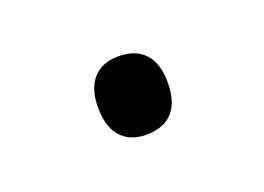

<svg xmlns="http://www.w3.org/2000/svg" viewBox="-35 -152 314 228"><g transform="rotate(-20 122.0 -38.5)"><path d="M79 -39Q79 -63 90.5 -75.5Q102 -88 122 -88Q144 -88 155.5 -75.5Q167 -63 167 -39Q167 -14 155.5 -1.5Q144 11 122 11Q102 11 90.5 -1.5Q79 -14 79 -39Z"/></g></svg>

Font: Noto Sans Georgian Light
Style: Regular
Weight: 300
Version: Version 2.002